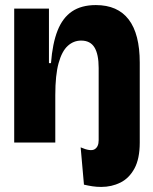

<svg xmlns="http://www.w3.org/2000/svg" viewBox="-20 -562 602 757"><path d="M379 175Q361 175 344.5 172.5Q328 170 311 166L298 19Q337 36 353 26.5Q369 17 369 -9V-40H531V0Q531 64 510 102.5Q489 141 454.5 158Q420 175 379 175ZM36 0V-299V-528H173V-313H181Q187 -391 207 -441.5Q227 -492 264 -517Q301 -542 358 -542Q444 -542 487.5 -485Q531 -428 531 -315V0H369V-294Q369 -348 352.5 -375Q336 -402 300 -402Q270 -402 247 -381Q224 -360 211 -313Q198 -266 198 -187V0Z"/></svg>

Font: Bricolage Grotesque 96pt ExtraBold
Style: Regular
Weight: 800
Designer: Mathieu Triay
Foundry: Atelier Triay
Version: Version 1.001;gftools[0.9.33.dev8+g029e19f]